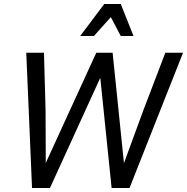

<svg xmlns="http://www.w3.org/2000/svg" viewBox="-20 -945 940 965"><path d="M209 -392 210 -126 464 -680H546L603 -125L701 -392L811 -680H900L631 0H541L484 -554L231 0H141L112 -680H201ZM587 -764 537 -859 452 -764H383L504 -925H587L651 -764Z"/></svg>

Font: Inria Sans
Style: Italic
Weight: 400
Italic angle: -10°
Designer: Black Foundry Team
Foundry: Black Foundry
Version: Version 1.2; ttfautohint (v1.8.3)